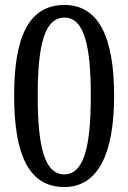

<svg xmlns="http://www.w3.org/2000/svg" viewBox="-20 -744 517 774"><path d="M239 10C378 10 440 -129 440 -358C440 -590 380 -724 240 -724C91 -724 37 -586 37 -359C37 -126 93 10 239 10ZM239 -41C158 -41 132 -158 132 -358C132 -558 158 -673 240 -673C320 -673 346 -558 346 -358C346 -158 320 -41 239 -41Z"/></svg>

Font: Noto Serif Lao Cond
Style: Regular
Weight: 400
Width: 3
Designer: Monotype Design Team
Foundry: Monotype Imaging Inc.
Version: Version 2.004